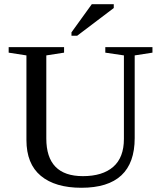

<svg xmlns="http://www.w3.org/2000/svg" viewBox="-20 -878 762 908"><path d="M372 -45Q465 -45 515.5 -89Q566 -133 566 -221V-616L478 -629V-655H701V-629L617 -616V-225Q617 10 365 10Q241 10 173 -46.5Q105 -103 105 -216V-616L21 -629V-655H283V-629L199 -616V-223Q199 -45 372 -45ZM318 -709V-725L414 -858H518V-840L345 -709Z"/></svg>

Font: Libra Serif Modern
Style: Regular
Weight: 400
Designer: Stefan Peev, Context Ltd
Foundry: Stefan Peev, Context Ltd
Version: Version 1.000